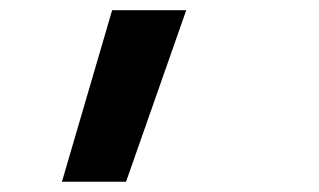

<svg xmlns="http://www.w3.org/2000/svg" viewBox="-20 -144 626 377"><path d="M101.6 212.9H227.5L345.7 -124H200.2Z"/></svg>

Font: Cascadia Mono NF
Style: Bold Italic
Weight: 700
Italic angle: -10°
Monospace: yes
Designer: Aaron Bell
Foundry: Saja Typeworks
Version: Version 2404.023